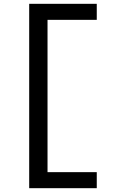

<svg xmlns="http://www.w3.org/2000/svg" viewBox="-20 -843 640 1006"><path d="M133 143V-823H487V-739H229V59H487V143Z"/></svg>

Font: Iosevka Slab Medium Extended
Style: Regular
Weight: 500
Width: 7
Monospace: yes
Designer: Belleve Invis
Foundry: Belleve Invis
Version: Version 11.1.1; ttfautohint (v1.8.3)